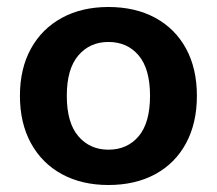

<svg xmlns="http://www.w3.org/2000/svg" viewBox="-20 -519 621 549"><path d="M290 10Q214 10 157 -21Q100 -52 68.5 -109.5Q37 -167 37 -245Q37 -323 68.5 -380Q100 -437 157 -468Q214 -499 290 -499Q367 -499 424 -468Q481 -437 512 -380Q543 -323 543 -245Q543 -167 512 -109.5Q481 -52 424 -21Q367 10 290 10ZM290 -91Q344 -91 376.5 -129.5Q409 -168 409 -245Q409 -322 376.5 -360.5Q344 -399 290 -399Q237 -399 204 -360.5Q171 -322 171 -245Q171 -168 204 -129.5Q237 -91 290 -91Z"/></svg>

Font: Chiron GoRound TC SB
Style: Regular
Weight: 500
Designer: Ryoko NISHIZUKA 西塚涼子 (kana, bopomofo & ideographs); Paul D. Hunt (Latin, Greek & Cyrillic); Sandoll Communications 산돌커뮤니
Foundry: Adobe
Version: Version 1.000;hotconv 1.1.1;makeotfexe 2.6.0